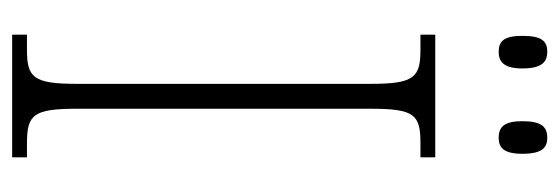

<svg xmlns="http://www.w3.org/2000/svg" viewBox="-330 -614 943 324"><g transform="rotate(90 142.0 -451.5)"><path d="M212 -821C229 -821 239 -830 239 -861C239 -894 229 -903 212 -903C194 -903 184 -894 184 -861C184 -830 194 -821 212 -821ZM67 -821C84 -821 95 -830 95 -861C95 -894 84 -903 67 -903C49 -903 40 -894 40 -861C40 -830 49 -821 67 -821ZM38 0H245V-25H221C173 -25 163 -36 163 -109V-605C163 -679 173 -689 221 -689H245V-714H38V-689H63C110 -689 121 -679 121 -605V-109C121 -35 110 -25 63 -25H38Z"/></g></svg>

Font: Noto Serif Georgian Condensed ExtraLight
Style: Regular
Weight: 200
Width: 3
Designer: Monotype Design Team, Akaki Razmadze
Foundry: Google LLC
Version: Version 2.003